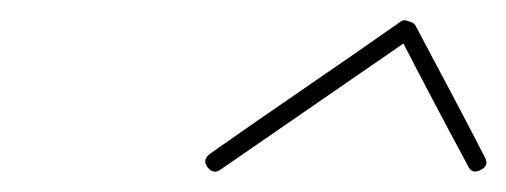

<svg xmlns="http://www.w3.org/2000/svg" viewBox="-20 -570 501 190"><path d="M185 -405Q180 -412 188 -418Q235 -451 282.5 -483.5Q330 -516 377 -549Q380 -551 384 -549Q389 -548 391 -545Q408 -513 425.5 -480Q443 -447 460 -414Q460 -414 460 -414Q460 -414 460 -414Q464 -406 456 -402Q447 -397 443 -406Q408 -471 374 -537Q373 -539 381 -537Q390 -535 388 -533Q340 -500 293 -467.5Q246 -435 198 -402Q191 -397 185 -405Z"/></svg>

Font: FRB American Cursive Guidelines Arrows Extralight
Style: Italic
Weight: 200
Italic angle: -25°
Version: Version 2.0;Modular Font Editor K font №1